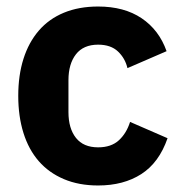

<svg xmlns="http://www.w3.org/2000/svg" viewBox="-20 -557 557 589"><path d="M281 12Q222 12 176 -7.5Q130 -27 99 -62.5Q68 -98 52 -149Q36 -200 36 -263Q36 -326 52 -376.5Q68 -427 99 -463Q130 -499 176 -518Q222 -537 281 -537Q361 -537 414.5 -501Q468 -465 491 -400L371 -348Q364 -378 342 -399Q320 -420 281 -420Q236 -420 213 -390.5Q190 -361 190 -311V-213Q190 -163 213 -134Q236 -105 281 -105Q321 -105 344.5 -126.5Q368 -148 379 -183L494 -133Q468 -58 413.5 -23Q359 12 281 12Z"/></svg>

Font: IBM Plex Sans KR
Style: Bold
Weight: 700
Designer: Mike Abbink; Paul van der Laan; Pieter van Rosmalen; Wujin Sim; Chorong Kim; Dohee Lee;
Foundry: Sandoll Inc.
Version: Version 1.001